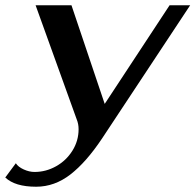

<svg xmlns="http://www.w3.org/2000/svg" viewBox="-85 -510 741 728"><path d="M-65 163 -25 109Q-16 123 5 132.5Q26 142 46 142Q89 142 127.5 120.5Q166 99 189.5 61.5Q213 24 213 -20Q213 -40 206 -57L50 -490H186L312 -116L558 -490H636L302 15Q242 105 182 151.5Q122 198 52 198Q-28 198 -65 163Z"/></svg>

Font: Fahkwang SemiBold
Style: Italic
Weight: 600
Italic angle: -10°
Version: Version 1.000; ttfautohint (v1.6)